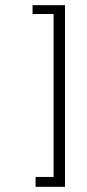

<svg xmlns="http://www.w3.org/2000/svg" viewBox="-20 -681 334 740"><path d="M117.2 39.1V1H186.5V-627H105.5V-661.1H230.5V39.1Z"/></svg>

Font: Surma
Style: Regular
Weight: 400
Designer: Sue Lloyd-Williams
Foundry: Sylheti Translation And Research
Version: Version 3.000